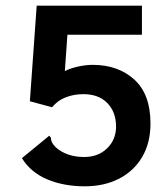

<svg xmlns="http://www.w3.org/2000/svg" viewBox="-20 -643 590 675"><path d="M278 12Q204 12 146 -12.5Q88 -37 57 -87L146 -160L153 -166L159 -159Q159 -151 162 -144Q165 -137 176 -125Q215 -91 276 -91Q325 -91 356.5 -121.5Q388 -152 388 -198Q388 -249 357.5 -280.5Q327 -312 273 -312Q240 -312 211.5 -301Q183 -290 163 -266L85 -287L109 -623H479V-521H217L208 -393Q227 -403 254.5 -409Q282 -415 306 -415Q395 -415 452 -363.5Q509 -312 509 -209Q509 -140 479.5 -90.5Q450 -41 398 -14.5Q346 12 278 12Z"/></svg>

Font: Inconsolata SemiExpanded ExtraBold
Style: Regular
Weight: 800
Width: 6
Monospace: yes
Designer: Raph Levien, Cyreal, Brenton Simpson
Foundry: Raph Levien, Cyreal, Google
Version: Version 3.001; ttfautohint (v1.8.2.53-6de2)